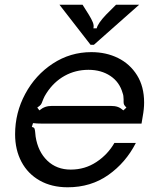

<svg xmlns="http://www.w3.org/2000/svg" viewBox="-20 -784 672 814"><path d="M44 -215Q44 -306 87 -386Q130 -466 204 -514.5Q278 -563 367 -563Q430 -563 480.5 -538Q531 -513 561 -465Q591 -417 591 -349Q591 -322 585 -290L580 -260H185Q178 -260 157.5 -260Q137 -260 120 -262L115 -246Q124 -244 126 -239.5Q128 -235 129 -225Q130 -215 131 -205Q141 -141 180.5 -103Q220 -65 280 -65Q340 -65 388.5 -97Q437 -129 465 -178H556Q513 -94 439 -42Q365 10 267 10Q199 10 148.5 -18.5Q98 -47 71 -98Q44 -149 44 -215ZM147 -316Q159 -326 171.5 -330.5Q184 -335 201 -335H449Q468 -335 480 -330.5Q492 -326 503 -316L516 -328Q508 -336 506 -340.5Q504 -345 504 -352V-363Q504 -379 500 -389Q487 -436 448 -462Q409 -488 355 -488Q300 -488 254 -462.5Q208 -437 177 -389Q168 -375 164.5 -366Q161 -357 160 -355Q157 -346 153.5 -341Q150 -336 138 -328ZM364 -594 232 -764H330L357 -721Q368 -703 373.5 -689.5Q379 -676 376 -664H390Q395 -685 429 -721L472 -764H570L378 -594Z"/></svg>

Font: Open Sauce Sans
Style: Italic
Weight: 400
Italic angle: -10°
Designer: Alfredo Marco Pradil
Foundry: Creative Sauce Fz LLC
Version: Version 1.477